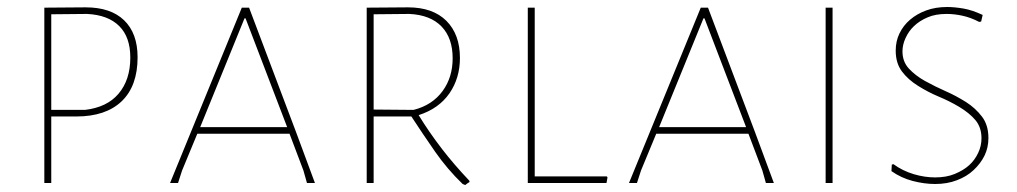

<svg xmlns="http://www.w3.org/2000/svg" viewBox="-20 -528 2935 554"><path d="M127.9 0H107.9V-505.9L227.1 -506.8Q299.3 -506.8 337.9 -469.7Q377 -432.1 377 -362.8Q377 -279.8 331.1 -235.8Q285.2 -191.9 200.2 -191.9H127.9ZM127.9 -210.9H225.1Q288.6 -218.3 321.8 -257.3Q356 -297.4 356 -361.8Q356 -420.9 324.2 -452.6Q292 -484.9 231 -487.8L127.9 -486.8Z M505.4 -36.1 493.7 0H470.7L677.7 -505.9H698.7L833.5 -148.9L888.7 0H865.7L855.5 -36.1L815.4 -142.1H549.3ZM685.5 -475.1 557.6 -161.1H808.6L688.5 -475.1Z M1058.1 0H1038.1V-505.9L1157.2 -506.8Q1229 -506.8 1268.1 -467.8Q1307.1 -428.7 1307.1 -360.8Q1307.1 -302.7 1276.9 -258.8Q1246.1 -214.4 1188 -195.8Q1216.8 -148.4 1255.4 -98.1Q1290 -53.2 1334 -6.8L1335 -2.9Q1330.1 0 1328.1 1.5L1322.3 5.9L1314.9 2.9Q1270.5 -40 1235.8 -89.8Q1197.8 -144.5 1167 -191.9H1058.1ZM1058.1 -211.9 1173.3 -210.9Q1227.5 -224.6 1257.3 -265.6Q1286.1 -305.2 1286.1 -359.9Q1286.1 -418 1254.4 -451.2Q1222.2 -484.9 1161.1 -487.8L1058.1 -486.8Z M1732.9 -16.1 1730 0H1502.9V-505.9H1522.9V-19H1731Z M1829.6 -36.1 1817.9 0H1794.9L2002 -505.9H2022.9L2157.7 -148.9L2212.9 0H2189.9L2179.7 -36.1L2139.6 -142.1H1873.5ZM2009.8 -475.1 1881.8 -161.1H2132.8L2012.7 -475.1Z M2382.3 -505.9V0H2362.3V-505.9Z M2832 -129.9Q2832 -102.1 2820.8 -79.1Q2809.6 -56.2 2789.1 -37.1Q2769.5 -18.6 2740.7 -7.8Q2712.9 2.9 2678.2 2.9Q2647 2.9 2613.3 -5.9Q2580.1 -14.6 2552.2 -34.2L2553.2 -53.2L2558.1 -54.2Q2584 -35.2 2616.7 -25.4Q2647.9 -16.1 2678.2 -16.1Q2710.4 -16.1 2734.4 -25.9Q2760.3 -36.6 2776.4 -51.3Q2793 -66.4 2802.7 -87.4Q2812 -107.4 2812 -128.9Q2812 -161.1 2793.9 -182.1Q2776.9 -202.1 2747.6 -219.7Q2719.7 -236.3 2688 -249.5Q2658.7 -261.7 2628.9 -280.3Q2600.1 -298.3 2582.5 -321.8Q2564.5 -345.7 2564.5 -381.8Q2564.5 -409.2 2575.2 -431.2Q2586.4 -454.6 2606 -471.2Q2626 -488.3 2652.8 -498Q2679.2 -507.8 2713.4 -507.8Q2733.4 -507.8 2759.8 -503.4Q2785.2 -499 2815.4 -484.9L2811 -465.8L2805.2 -464.8Q2781.2 -477.5 2755.9 -482.9Q2732.9 -487.8 2711.4 -487.8Q2679.2 -487.8 2656.7 -478Q2632.8 -467.8 2617.2 -452.6Q2602.1 -438.5 2592.8 -418Q2584 -398.9 2584 -379.9Q2584 -350.1 2602.5 -330.1Q2621.6 -309.6 2648.9 -294.4Q2680.2 -277.3 2708 -265.1Q2737.3 -252.4 2767.6 -233.4Q2794.4 -216.3 2813.5 -191.4Q2832 -167 2832 -129.9Z"/></svg>

Font: Datalegreya
Style: Thin
Weight: 250
Designer: Figs Lab
Foundry: Figs Lab
Version: Version 1.002;PS 001.002;hotconv 1.0.70;makeotf.lib2.5.58329